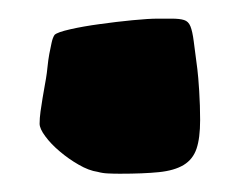

<svg xmlns="http://www.w3.org/2000/svg" viewBox="-20 -446 267 208"><path d="M193.8 -371.1Q194.8 -363.3 195.8 -347.4Q196.8 -331.5 196.8 -315.9Q196.8 -296.4 192.9 -284.9Q189 -273.4 179 -267.3Q168.9 -261.2 152.1 -259.5Q135.3 -257.8 109.9 -257.8Q103 -257.8 97.2 -258.1Q91.3 -258.3 85.9 -259.8Q76.2 -261.2 65.2 -267.6Q54.2 -273.9 44.7 -282Q35.2 -290 29.1 -298.3Q22.9 -306.6 22.9 -312Q22.9 -317.9 23.9 -325.2Q24.9 -332.5 26.1 -339.6Q27.3 -346.7 28.3 -352.3Q29.3 -357.9 29.8 -360.8Q30.8 -366.7 31.5 -373.8Q32.2 -380.9 33.4 -387.5Q34.7 -394 35.9 -399.7Q37.1 -405.3 39.1 -408.2Q42 -411.1 56.2 -414.3Q70.3 -417.5 88.1 -419.9Q106 -422.4 123.5 -424.1Q141.1 -425.8 150.9 -425.8H166Q174.8 -425.8 179.4 -424.3Q184.1 -422.9 186.3 -417.5Q188.5 -412.1 189.9 -401.1Q191.4 -390.1 193.8 -371.1Z"/></svg>

Font: Freckle Face
Style: Regular
Weight: 400
Designer: Astigmatic (AOETI)
Foundry: Astigmatic (AOETI)
Version: Version 1.000